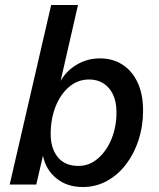

<svg xmlns="http://www.w3.org/2000/svg" viewBox="-20 -743 641 773"><path d="M382 -508Q433 -508 472 -483.5Q511 -459 533.5 -412Q556 -365 556 -297Q556 -235 538 -179.5Q520 -124 487.5 -81.5Q455 -39 410.5 -14.5Q366 10 313 10Q250 10 207 -25Q164 -60 153 -116L126 0H19L186 -723H294L224 -417Q247 -458 289.5 -483Q332 -508 382 -508ZM296 -75Q340 -75 375 -105.5Q410 -136 429.5 -185Q449 -234 449 -290Q449 -334 434.5 -363.5Q420 -393 395.5 -408Q371 -423 339 -423Q293 -423 258 -393Q223 -363 203.5 -313.5Q184 -264 184 -203Q184 -146 212.5 -110.5Q241 -75 296 -75Z"/></svg>

Font: Kantumruy Pro Medium
Style: Italic
Weight: 500
Italic angle: -13°
Designer: Sovichet Tep
Foundry: Sovichet Tep
Version: Version 1.002